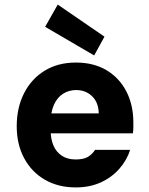

<svg xmlns="http://www.w3.org/2000/svg" viewBox="-20 -806 651 838"><path d="M311 12Q234 12 176 -21.5Q118 -55 85.5 -115.5Q53 -176 53 -255Q53 -336 85 -399Q117 -462 175 -497.5Q233 -533 311 -533Q389 -533 445 -499.5Q501 -466 531.5 -407Q562 -348 562 -271Q562 -261 562 -249Q562 -237 560 -224H159V-311H411Q410 -359 382 -386Q354 -413 312 -413Q281 -413 255.5 -397Q230 -381 215.5 -349Q201 -317 201 -268V-238Q201 -200 213 -171.5Q225 -143 249.5 -126.5Q274 -110 310 -110Q345 -110 364 -121.5Q383 -133 395 -152H548Q534 -107 500.5 -69Q467 -31 419 -9.5Q371 12 311 12ZM391 -564 177 -689 232 -786 436 -646Z"/></svg>

Font: DM Sans 10pt Black
Style: Regular
Weight: 900
Version: Version 4.004;gftools[0.9.30]